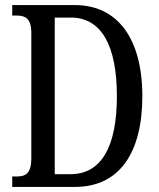

<svg xmlns="http://www.w3.org/2000/svg" viewBox="-20 -734 624 754"><path d="M28 0H275C451 0 539 -137 539 -356C539 -583 441 -714 275 -714H28V-673H44C79 -673 103 -662 103 -605V-112C103 -54 81 -41 47 -41H28ZM257 -50H195V-665H258C378 -665 439 -556 439 -356C439 -158 378 -50 257 -50Z"/></svg>

Font: Noto Serif Sinhala ExtraCondensed
Style: Regular
Weight: 400
Width: 2
Designer: Jelle Bosma - Monotype Design Team
Foundry: Monotype Imaging Inc.
Version: Version 2.007